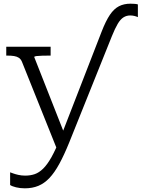

<svg xmlns="http://www.w3.org/2000/svg" viewBox="-20 -791 769 1043"><path d="M340 -39 330 -6 291 23 99 -456Q93 -470 82.5 -477Q72 -484 56.5 -486.5Q41 -489 20 -489H14V-537H255V-489H250Q230 -489 210.5 -488.5Q191 -488 178.5 -486.5Q166 -485 166 -481ZM532 -619Q555 -678 577 -710.5Q599 -743 626 -757Q653 -771 689 -771Q702 -771 712.5 -770Q723 -769 729 -767V-698Q720 -702 709.5 -704.5Q699 -707 687 -707Q667 -707 650.5 -696.5Q634 -686 619.5 -661.5Q605 -637 588 -595L356 -17Q328 52 302 99.5Q276 147 248.5 176Q221 205 188.5 218.5Q156 232 115 232Q89 232 67 226.5Q45 221 35 214V145Q38 146 50 150.5Q62 155 79.5 159Q97 163 117 163Q145 163 168.5 155Q192 147 214.5 125Q237 103 260 62Q283 21 308 -43L315 -60Z"/></svg>

Font: Roboto Serif 20pt Light
Style: Regular
Weight: 300
Version: Version 1.008